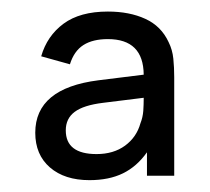

<svg xmlns="http://www.w3.org/2000/svg" viewBox="-20 -574 355 324"><path d="M264.5 -503Q271 -490 272.5 -475Q274 -460 274 -443.5V-277.5H228V-317Q211 -293 187.5 -281.5Q164 -270 131 -270Q89 -270 64.2 -291.5Q39.5 -313 39.5 -350Q39.5 -425 146 -438.5L222.5 -448Q222 -508 162 -508Q136.5 -508 120.8 -498Q105 -488 98 -465.5L49.5 -479Q59.5 -513.5 87.2 -534Q115 -554.5 162 -554.5Q198.5 -554.5 225.2 -542.2Q252 -530 264.5 -503ZM154 -400.5Q121 -396.5 106 -385.2Q91 -374 91 -354Q91 -314 143 -314Q171.5 -314 191 -328.2Q210.5 -342.5 217 -366Q221 -376 221.8 -387Q222.5 -398 222.5 -407V-409Z"/></svg>

Font: Vela Sans
Style: Regular
Weight: 400
Designer: Principal design: Mikhail Sharanda - project Manrope.
Design modification: Ravid Balaliev
Foundry: Mikhail Sharanda
Version: Version 1.001